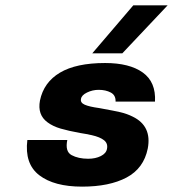

<svg xmlns="http://www.w3.org/2000/svg" viewBox="-20 -686 645 716"><path d="M82 -164H231Q222 -121 247 -107.5Q272 -94 309 -94Q336 -94 356 -104Q376 -114 379 -131Q383 -151 368 -163Q353 -175 322 -182Q299 -187 279 -190Q235 -198 206 -206.5Q177 -215 157 -230Q119 -258 129 -311Q143 -379 203.5 -415Q264 -451 372 -451Q463 -451 512.5 -415.5Q562 -380 558 -307H411Q412 -331 393 -341Q374 -351 348 -351Q325 -351 304.5 -341Q284 -331 282 -317Q279 -303 296 -295.5Q313 -288 350 -283L366 -280Q405 -273 429 -267.5Q453 -262 475 -251Q547 -216 531 -132Q516 -58 452 -24Q388 10 286 10Q182 10 126.5 -32.5Q71 -75 82 -164ZM477 -666H605L436 -487H324Z"/></svg>

Font: Teachers[wght] Italic
Style: Regular
Weight: 400
Designer: Alfredo Marco Pradil & Chank Diesel
Version: Version 1.000;Glyphs 3.1.2 (3151)